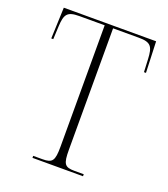

<svg xmlns="http://www.w3.org/2000/svg" viewBox="-132 -808 792 903"><g transform="rotate(20 264.0 -357.0)"><path d="M135 0H388V-10H342C292 -10 283 -23 283 -95V-702H412C473 -702 484 -684 487 -622L490 -558H500L494 -714H32L26 -558H36L39 -622C42 -684 53 -702 114 -702H241V-95C241 -23 231 -10 181 -10H135Z"/></g></svg>

Font: Noto Serif Display SemiCondensed ExtraLight
Style: Regular
Weight: 200
Width: 4
Designer: Monotype Design Team
Foundry: Monotype Imaging Inc.
Version: Version 2.009